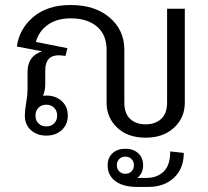

<svg xmlns="http://www.w3.org/2000/svg" viewBox="-20 -535 832 767"><path d="M505.4 100.4Q495.8 90.8 480.8 90.8Q465.8 90.8 456.2 100.4Q446.7 110 446.7 125Q446.7 140 456.2 149.6Q465.8 159.2 480.8 159.2Q495.8 159.2 505.4 149.6Q515 140 515 125Q515 110 505.4 100.4ZM551.7 125Q551.7 157.5 528.3 175.8H543.3H564.2Q607.5 175.8 633.8 150.4Q660 125 660 70L714.2 75.8Q714.2 138.3 675 175Q635.8 211.7 572.5 211.7H526.7Q472.5 211.7 441.2 188.8Q410 165.8 410 125Q410 95 429.6 77.1Q449.2 59.2 480.8 59.2Q512.5 59.2 532.1 77.1Q551.7 95 551.7 125ZM196.2 -104.6Q184.2 -116.7 165 -116.7Q145.8 -116.7 133.8 -104.6Q121.7 -92.5 121.7 -73.3Q121.7 -54.2 133.8 -42.1Q145.8 -30 165 -30Q184.2 -30 196.2 -42.1Q208.3 -54.2 208.3 -73.3Q208.3 -92.5 196.2 -104.6ZM165 -153.3Q202.5 -153.3 226.7 -131.2Q250.8 -109.2 250.8 -73.3Q250.8 -37.5 226.7 -15.4Q202.5 6.7 165 6.7Q127.5 6.7 103.3 -15.4Q79.2 -37.5 79.2 -73.3Q79.2 -92.5 84.6 -124.6Q90 -156.7 90 -175V-247.5Q90 -311.7 148.3 -330L47.5 -349.2Q56.7 -419.2 112.9 -467.1Q169.2 -515 262.5 -515Q359.2 -515 417.9 -465Q476.7 -415 476.7 -335.8V-125Q476.7 -81.7 500 -60Q523.3 -38.3 561.7 -38.3Q600 -38.3 623.8 -60Q647.5 -81.7 647.5 -125V-500H718.3V-125Q718.3 -65 675.4 -25Q632.5 15 561.7 15Q490.8 15 448.3 -25Q405.8 -65 405.8 -125V-335.8Q405.8 -396.7 367.1 -429.2Q328.3 -461.7 262.5 -461.7Q208.3 -461.7 172.1 -436.7Q135.8 -411.7 123.3 -367.5L249.2 -342.5L241.7 -311.7Q240.8 -311.7 230.4 -312.9Q220 -314.2 215 -314.2Q160.8 -314.2 160.8 -254.2V-200Q160.8 -172.5 151.7 -152.5Q155.8 -153.3 165 -153.3Z"/></svg>

Font: Boon
Style: Regular
Weight: 400
Designer: Sungsit Sawaiwan
Foundry: FontUni
Version: Version 3.0